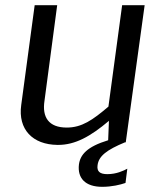

<svg xmlns="http://www.w3.org/2000/svg" viewBox="-20 -551 627 742"><path d="M202 9H205C270 9 329 -23 401 -84L398 -9C316 16 290 47 285 85C279 137 309 171 375 171C412 171 445 163 465 156L472 101C457 109 430 122 395 122C365 122 354 111 357 88C361 52 393 28 463 -1H466L539 -531H452L399 -139C338 -87 296 -58 238 -58C168 -58 142 -98 152 -162L201 -531H114L62 -145C49 -51 106 8 202 9Z"/></svg>

Font: Cheyenne Sans
Style: Italic
Weight: 400
Italic angle: -8.13011°
Designer: The Public Sans project authors (U.S. Web Design System), Libre Franklin designed by Pablo Impallari and Rodrigo Fuenzal
Foundry: The Cheyenne Sans Project Authors
Version: Version 2.007